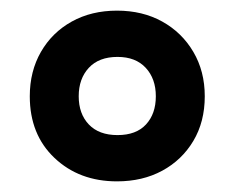

<svg xmlns="http://www.w3.org/2000/svg" viewBox="-20 -744 441 361"><path d="M200 -403Q129 -403 82.5 -447Q36 -491 36 -563Q36 -610 57 -646.5Q78 -683 115 -703.5Q152 -724 200 -724Q248 -724 285 -703.5Q322 -683 343.5 -646.5Q365 -610 365 -563Q365 -515 343.5 -479Q322 -443 285 -423Q248 -403 200 -403ZM201 -490Q236 -490 254.5 -510Q273 -530 273 -563Q273 -596 254 -616.5Q235 -637 201 -637Q166 -637 147 -616.5Q128 -596 128 -563Q128 -530 147 -510Q166 -490 201 -490Z"/></svg>

Font: Noto Sans Hebrew SemiCondensed
Style: Bold
Weight: 700
Width: 4
Designer: Monotype Design Team
Foundry: Monotype Imaging Inc.
Version: Version 2.004; ttfautohint (v1.8.4.7-5d5b)